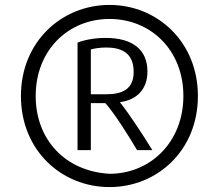

<svg xmlns="http://www.w3.org/2000/svg" viewBox="-20 -735 887 780"><path d="M523 -443C523 -371 475 -352 410 -352H349V-534C361 -538 388 -542 410 -542C463 -542 523 -528 523 -443ZM599 -125C558 -191 508 -268 467 -320C538 -329 579 -375 579 -444C579 -532 521 -581 408 -581C366 -581 323 -573 295 -562V-125H349V-316H408C446 -273 495 -195 537 -125ZM725 -345C725 -158 591 -29 425 -29C246 -39 125 -167 125 -345C125 -532 258 -658 425 -658C591 -658 725 -533 725 -345ZM784 -345C784 -565 619 -715 425 -715C230 -715 65 -565 65 -345C65 -124 230 25 425 25C619 25 784 -124 784 -345Z"/></svg>

Font: Repo
Style: Regular
Weight: 400
Designer: Stefan Peev
Foundry: Context Ltd
Version: Version 0.000